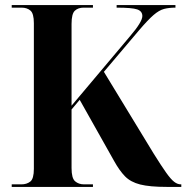

<svg xmlns="http://www.w3.org/2000/svg" viewBox="-20 -734 732 754"><path d="M26 0V-10H64Q85 -10 99 -21Q113 -32 113 -71V-643Q113 -681 99.5 -692.5Q86 -704 65 -704H26V-714H345V-704H308Q287 -704 274 -692Q261 -680 261 -640V-319L490 -591Q539 -648 539 -671Q539 -690 519 -697Q499 -704 438 -704V-714H669V-704Q644 -704 624.5 -699Q605 -694 583 -675Q561 -656 526 -615L388 -452L584 -130Q614 -82 632.5 -56Q651 -30 664 -20Q677 -10 690 -10H692V0H635Q568 0 530.5 -9.5Q493 -19 471 -41.5Q449 -64 428 -102L293 -342L261 -304V-74Q261 -34 275 -22Q289 -10 310 -10H345V0Z"/></svg>

Font: Noto Serif Display SemiCondensed
Style: Bold
Weight: 700
Width: 4
Designer: Monotype Design Team
Foundry: Monotype Imaging Inc.
Version: Version 2.009